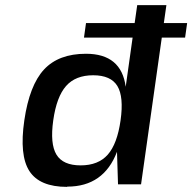

<svg xmlns="http://www.w3.org/2000/svg" viewBox="-20 -719 751 750"><path d="M243 10 242 11Q135 11 95 -50.5Q55 -112 75 -249Q95 -386 152 -447.5Q209 -509 316 -509Q454 -509 471 -380L498 -572H308L316 -629H506L516 -699H630L620 -629H711L703 -572H612L531 1H441L437 -126Q385 10 243 10ZM200.5 -115Q226 -73 295 -73Q364 -73 401 -115Q438 -157 451 -249Q464 -341 438.5 -383Q413 -425 344 -425Q275 -425 238 -383Q201 -341 188 -249Q175 -157 200.5 -115Z"/></svg>

Font: Fivo Sans Modern Med
Style: Italic
Weight: 450
Designer: Alexander Slobzheninov
Foundry: Alexander Slobzheninov
Version: 1.0